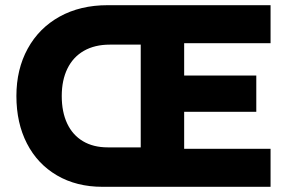

<svg xmlns="http://www.w3.org/2000/svg" viewBox="-20 -720 1121 740"><path d="M43.2 -350Q43.2 -453 86.8 -532.5Q130.4 -612 209.8 -656Q289.2 -700 395 -700H1022.8V-553.4H689.8V-429H967.8V-289H689.8V-146.6H1022.8V0H375Q274.8 0 199.6 -44Q124.4 -88 83.8 -167Q43.2 -246 43.2 -350ZM395.4 -152H522.4V-548H403.4Q345.2 -548 303.5 -524.2Q261.8 -500.4 239.9 -455.7Q218 -411 218 -350Q218 -288.4 238.9 -244Q259.8 -199.6 299.7 -175.8Q339.6 -152 395.4 -152Z"/></svg>

Font: Easer Grotesk Variable
Style: Regular
Weight: 400
Designer: Boardeaser, Bonnie Shaver-Troup, Thomas Jockin
Foundry: Lexend
Version: Version 1.001;Glyphs 3.1.2 (3151)